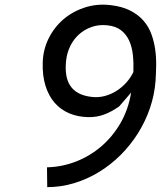

<svg xmlns="http://www.w3.org/2000/svg" viewBox="-20 -780 690 809"><path d="M482 -331.5Q465.5 -320 449.8 -311.5Q434 -303 418.2 -297.2Q402.5 -291.5 385.8 -288.8Q369 -286 350.5 -286.5Q307 -287.5 271.2 -302.8Q235.5 -318 210.2 -347Q185 -376 171.8 -418.2Q158.5 -460.5 160 -515.5Q161.5 -571 185 -618.2Q208.5 -665.5 247.5 -698.8Q286.5 -732 337.5 -748.5Q388.5 -765 445 -758.5Q494 -753 528 -735.8Q562 -718.5 584 -693.5Q606 -668.5 617.5 -637.2Q629 -606 633.8 -572.5Q638.5 -539 638 -505Q637.5 -471 635.5 -440Q631 -380.5 611.8 -324.2Q592.5 -268 561 -218Q529.5 -168 487.8 -126.5Q446 -85 396.8 -55Q347.5 -25 292.2 -8.2Q237 8.5 179 8.5L178 -75Q241 -76.5 299.8 -99.2Q358.5 -122 406.5 -163Q454.5 -204 487.8 -261.5Q521 -319 532.5 -390ZM542 -476.5Q543.5 -513.5 540 -547.5Q536.5 -581.5 524.5 -608.2Q512.5 -635 490 -652.5Q467.5 -670 431.5 -673.5Q395.5 -677 365.5 -666.2Q335.5 -655.5 312.8 -635Q290 -614.5 276 -585.8Q262 -557 258.5 -524.5Q255 -491.5 259 -465Q263 -438.5 276 -418.8Q289 -399 311.8 -387Q334.5 -375 368 -371.5Q394.5 -368.5 420.5 -375.2Q446.5 -382 469.5 -396.2Q492.5 -410.5 511.2 -431Q530 -451.5 542 -476.5Z"/></svg>

Font: B612
Style: Italic
Weight: 400
Italic angle: -10°
Designer: Nicolas Chauveau, Thomas Paillot, Jonathan Favre-Lamarine, Jean-Luc Vinot
Foundry: AIRBUS
Version: Version 1.008